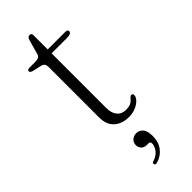

<svg xmlns="http://www.w3.org/2000/svg" viewBox="-266 -593 857 857"><g transform="rotate(-45 163.0 -164.0)"><path d="M82.5 -434 50.5 -441Q37 -444 32.8 -447.2Q28.5 -450.5 28.5 -455Q28.5 -459.5 32 -461.8Q35.5 -464 41.5 -464H76Q91 -464 99 -467.8Q107 -471.5 110 -482L129 -550Q132 -559.5 136 -563.2Q140 -567 146 -567Q151.5 -567 154.5 -563.8Q157.5 -560.5 157.5 -554.5V-94.5Q157.5 -61.5 172.8 -43.8Q188 -26 214 -26Q232 -26 242.2 -30.5Q252.5 -35 258.2 -41.2Q264 -47.5 268.2 -52Q272.5 -56.5 278 -57Q282.5 -57 284.8 -54.2Q287 -51.5 287 -46.5Q286.5 -35 275.5 -23Q264.5 -11 245.2 -2.5Q226 6 200.5 6Q158.5 6 131.8 -17.5Q105 -41 105 -88V-407Q105 -418 100.2 -424.5Q95.5 -431 82.5 -434ZM123.5 -439.5V-464H268Q276 -464 279.5 -461.5Q283 -459 283 -454Q283 -447.5 276.2 -443.5Q269.5 -439.5 256.5 -439.5ZM169.5 150.5Q152 150.5 142.8 140.5Q133.5 130.5 133.5 116.5Q133.5 100 144.8 89.8Q156 79.5 172.5 79.5Q191 79.5 203.5 94Q216 108.5 216 140.5Q216 178 196.8 203.5Q177.5 229 145.5 238Q139.5 240 136 238.8Q132.5 237.5 131 233.5Q129 229.5 131.2 226.2Q133.5 223 139 222Q155.5 216.5 167 207Q178.5 197.5 184.5 185.5Q190.5 173.5 190.5 162Q190.5 150.5 179.5 150.5Z"/></g></svg>

Font: Fraunces ExtraLight
Style: Regular
Weight: 250
Version: Version 1.000;[b76b70a41]